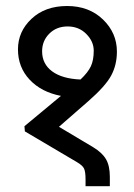

<svg xmlns="http://www.w3.org/2000/svg" viewBox="-20 -643 456 652"><path d="M123 -468.8Q123 -425.8 157.2 -400.6Q191.4 -375.5 253.4 -373Q278.8 -397 288.6 -418Q298.3 -439 298.3 -470.7Q298.3 -502.4 272.9 -527.8Q247.6 -553.2 209.7 -553.2Q171.9 -553.2 147.5 -528.8Q123 -504.4 123 -468.8ZM270.5 -10.7V-34.2Q270.5 -59.6 265.4 -70.6Q260.3 -81.5 240.7 -92.8L64.5 -196.8L63 -214.4L187 -317.4Q120.6 -330.1 80.8 -372.3Q41 -414.6 41 -475.3Q41 -536.1 87.2 -579.3Q133.3 -622.6 207.8 -622.6Q282.2 -622.6 329.6 -576.9Q377 -531.2 377 -467.8Q377 -422.4 357.4 -386.2Q337.9 -350.1 279.8 -299.3L180.2 -212.4L296.4 -143.1Q327.1 -124.5 340.1 -102.1Q353 -79.6 353 -42.5V-10.7Z"/></svg>

Font: Yantramanav
Style: Regular
Weight: 400
Version: Version 1.001;PS 1.0;hotconv 1.0.72;makeotf.lib2.5.5900; ttf